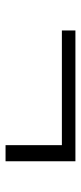

<svg xmlns="http://www.w3.org/2000/svg" viewBox="185 -532 298 709"><g transform="rotate(90 334.5 -178.0)"><path d="M576 -307V-49H516.5V-257H93V-307Z"/></g></svg>

Font: Merriweather 60pt Light
Style: Regular
Weight: 300
Version: Version 2.100